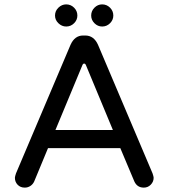

<svg xmlns="http://www.w3.org/2000/svg" viewBox="-20 -850 769 876"><path d="M231 -779Q231 -800 246.5 -815Q262 -830 282 -830Q303 -830 318 -815Q333 -800 333 -779Q333 -759 318 -744Q303 -729 282 -729Q262 -729 246.5 -744Q231 -759 231 -779ZM53 -59 302 -646Q321 -688 359 -688H369Q408 -688 427 -646L676 -59Q681 -44 681 -39Q681 -21 668 -7.5Q655 6 636 6Q606 6 593 -22L529 -174H199L136 -22Q130 -9 118.5 -1.5Q107 6 93 6Q73 6 60.5 -7Q48 -20 48 -39Q48 -44 53 -59ZM495 -257 372 -553Q369 -560 364 -560Q359 -560 356 -553L233 -257ZM446 -830Q467 -830 482 -815Q497 -800 497 -779Q497 -759 482 -744Q467 -729 446 -729Q426 -729 411 -744Q396 -759 396 -779Q396 -800 411 -815Q426 -830 446 -830Z"/></svg>

Font: 寒蝉全圆体
Style: Regular
Weight: 400
Designer: Warren2060
      Designed by Motoya company      

      [Varela Round]
      Joe Prince(Latin component); Avraham Cornf
Foundry: ChillType
Version: Version 3.200